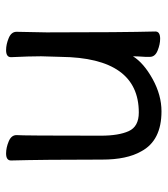

<svg xmlns="http://www.w3.org/2000/svg" viewBox="20 -551 548 628"><g transform="rotate(90 294.0 -237.0)"><path d="M481.9 17.1Q462.9 17.1 442.4 8.5Q421.9 0 421.9 -17.1Q423.8 -34.2 423.8 -293Q423.8 -351.1 408.9 -384Q394 -417 348.1 -417Q168.9 -417 166 -162.1L164.1 -97.2Q164.1 -59.1 167 1Q167 17.1 144 17.1Q125 17.1 104.5 8.5Q84 0 84 -17.1L85.9 -115.2Q85.9 -363.8 83 -471.2Q83 -486.8 106.9 -486.8Q125 -486.8 145.5 -478.5Q166 -470.2 166 -453.1V-439Q164.1 -411.1 164.1 -397.9Q186 -433.1 238.5 -462.2Q291 -491.2 344.2 -491.2Q439.9 -491.2 475.1 -424.8Q502 -377.9 502 -296.9Q502 -105 504.9 1Q504.9 17.1 481.9 17.1Z"/></g></svg>

Font: LXGW WenKai Screen
Style: Regular
Weight: 400
Designer: LXGW / Fontworks Inc.
Foundry: LXGW / Fontworks Inc.
Version: Version 1.510;January 18,2025